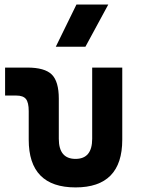

<svg xmlns="http://www.w3.org/2000/svg" viewBox="-20 -815 626 845"><path d="M312.5 9.8Q106.4 9.8 106.4 -200.2V-326.2Q106.4 -363.8 94.2 -379.2Q82 -394.5 51.8 -394.5H2.4V-517.6H100.1Q176.8 -517.6 207.8 -487.1Q238.8 -456.5 238.8 -380.9V-204.1Q238.8 -115.7 312.4 -115.7Q385.7 -115.7 385.7 -204.1V-517.6H518.1V-200.2Q518.1 9.8 312.5 9.8ZM225.6 -609.4 316.4 -794.9H456.5L356 -609.4Z"/></svg>

Font: Cascadia Mono PL
Style: Regular
Weight: 400
Monospace: yes
Designer: Aaron Bell
Foundry: Saja Typeworks
Version: Version 2102.003